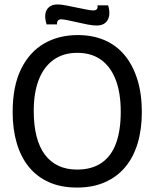

<svg xmlns="http://www.w3.org/2000/svg" viewBox="-20 -831 696 865"><path d="M327 14Q255 14 201 -10Q147 -34 110.5 -78.5Q74 -123 55.5 -186Q37 -249 37 -326Q37 -442 74.5 -519Q112 -596 178 -634.5Q244 -673 330 -673Q397 -673 450 -650.5Q503 -628 540.5 -583.5Q578 -539 598.5 -474Q619 -409 619 -326Q619 -248 600 -185Q581 -122 544 -78Q507 -34 452.5 -10Q398 14 327 14ZM327 -67Q394 -67 438 -97.5Q482 -128 503 -186Q524 -244 524 -327Q524 -412 501.5 -471Q479 -530 435.5 -561.5Q392 -593 328 -593Q266 -593 222 -562Q178 -531 155 -472.5Q132 -414 132 -332Q132 -267 144.5 -217.5Q157 -168 182 -134.5Q207 -101 243.5 -84Q280 -67 327 -67ZM415 -716Q398 -716 375 -720.5Q352 -725 328 -730.5Q304 -736 284.5 -740Q265 -744 256 -744Q245 -744 240.5 -737.5Q236 -731 237 -721H190Q181 -749 184.5 -769Q188 -789 202 -800Q216 -811 239 -811Q255 -811 278 -806.5Q301 -802 325 -797Q349 -792 369.5 -788Q390 -784 400 -784Q412 -784 416.5 -790Q421 -796 419 -807H467Q475 -782 472 -761.5Q469 -741 455 -728.5Q441 -716 415 -716Z"/></svg>

Font: Bricolage Grotesque 96pt
Style: Regular
Weight: 400
Version: Version 1.001;gftools[0.9.33.dev8+g029e19f]